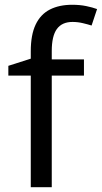

<svg xmlns="http://www.w3.org/2000/svg" viewBox="-20 -785 427 805"><path d="M332 -468H197V0H109V-468H15V-509L109 -539V-570Q109 -639 129.5 -682Q150 -725 189 -745Q228 -765 283 -765Q315 -765 341.5 -759.5Q368 -754 387 -747L364 -678Q348 -683 327 -688Q306 -693 284 -693Q240 -693 218.5 -663.5Q197 -634 197 -571V-536H332Z"/></svg>

Font: Noto Sans Bamum
Style: Regular
Weight: 400
Designer: Monotype Design Team
Foundry: Monotype Imaging Inc.
Version: Version 2.001